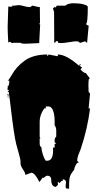

<svg xmlns="http://www.w3.org/2000/svg" viewBox="-20 -1069 586 1165"><path d="M491.2 -816.9 467.8 -809.1Q462.9 -809.1 459.7 -813.7Q456.5 -818.4 443.6 -818.4Q430.7 -818.4 398.7 -813Q366.7 -807.6 352.3 -807.6Q337.9 -807.6 331.1 -811Q331.1 -817.9 329.8 -819.1Q328.6 -820.3 322.8 -820.3Q321.3 -819.3 318.8 -815.9Q314 -809.1 309.1 -809.1L308.1 -997.1L301.3 -1017.1L309.6 -1025.9L316.9 -1024.4Q321.3 -1024.9 323.7 -1034.7H376Q392.6 -1049.3 427.2 -1049.3Q461.9 -1049.3 487.3 -1042.5Q512.7 -1035.6 512.7 -1027.3Q512.7 -923.3 501 -923.3Q511.7 -913.6 518.1 -913.6L508.3 -807.6L500 -816.9ZM64.5 -1034.2 92.8 -1038.1Q102.5 -1038.1 125.2 -1032Q147.9 -1025.9 157.5 -1025.9Q167 -1025.9 169.9 -1030.3Q172.9 -1034.7 177.2 -1034.7L216.3 -1025.9L221.7 -1027.3L222.7 -930.2Q220.2 -930.2 220.2 -928.2V-923.8Q220.2 -922.4 219.7 -921.4Q223.6 -921.4 223.6 -918.5L217.8 -807.6L148.9 -804.2H120.1Q110.4 -804.2 105 -809.1H59.6L57.6 -807.6Q53.2 -809.1 49.8 -809.1H47.4Q45.9 -815.4 40.5 -815.4L30.3 -811Q26.4 -874.5 26.4 -906.2L30.3 -1029.3L46.4 -1028.3Q52.7 -1028.3 54 -1029.3Q55.2 -1030.3 55.2 -1036.6Q58.1 -1034.2 64.5 -1034.2ZM219.2 35.6Q190.9 -21 170.9 -21Q169.9 -21 133.8 -7.8Q132.8 -22.5 118.4 -42.7Q104 -63 104 -83H105Q105 -100.6 95.2 -133.8Q85.4 -167 78.6 -193.8Q71.8 -220.7 63.2 -278.3Q54.7 -335.9 46.6 -405.5Q38.6 -475.1 32.7 -512.7L29.3 -510.7L25.9 -511.7L35.6 -523.4H25.9V-535.6H27.3L25.9 -546.9L30.3 -545.9Q36.6 -559.6 36.6 -572.3L35.6 -580.1H26.4Q33.2 -582.5 49.8 -611.8Q66.4 -641.1 85 -661.4Q103.5 -681.6 126.5 -698.7Q179.7 -738.3 266.6 -738.3V-727.5L275.9 -738.3L331.1 -727.5V-738.3Q381.3 -738.3 458 -671.4L467.8 -682.1L468.8 -673.3L460 -671.4L478 -659.2L468.8 -648.9Q471.7 -642.6 481.9 -634.3Q492.2 -626 498.5 -626H500.5L526.4 -591.8H519.5Q516.6 -579.1 516.6 -551.3Q516.6 -523.4 517.6 -511.7L526.4 -501L517.6 -411.1H526.4Q510.7 -285.2 468.8 -162.1Q466.8 -156.7 460.4 -141.6Q448.2 -111.8 448.2 -93.8L458 -83Q447.3 -83 439.5 -67.6Q431.6 -52.2 429.2 -37.6Q410.6 -16.1 405 1Q399.4 18.1 399.4 44.4V75.7H389.6Q377.9 75.7 377.9 62.5L380.4 37.1Q380.4 21 360.8 18.6V29.3L354.5 28.3L340.8 42L331.1 32.2V53.2L317.4 65.4Q302.7 62.5 296.6 51Q290.5 39.6 291 27.8Q292.5 -2.9 266.6 -2.9Q260.3 -2.9 252.7 3.9Q245.1 10.7 243.4 10.7Q241.7 10.7 239.7 7.8ZM266.6 -93.8Q302.2 -93.8 302.2 -157.2Q302.2 -168 301.3 -173.3H311.5V-196.3H321.3L311.5 -207V-219.2Q311.5 -230 321.3 -240.7V-275.4Q321.3 -297.9 311.5 -308.6V-333.5Q311.5 -389.6 293.5 -413.1Q285.6 -422.9 274.9 -422.9H257.8V-411.1H248.5Q220.7 -372.1 220.7 -331.5V-240.7Q220.7 -234.4 226.6 -229.5H220.7V-196.3Q220.7 -183.6 231.9 -173.3Q231.9 -156.2 240 -131.3Q248 -106.4 257.8 -93.8ZM35.6 -489.7H25.9V-501ZM35.6 -479H25.9L27.3 -484.4Z"/></svg>

Font: Butcherman
Style: Regular
Weight: 400
Version: Version 001.004